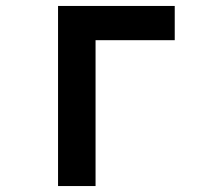

<svg xmlns="http://www.w3.org/2000/svg" viewBox="-20 -625 690 645"><path d="M175 0V-605H567V-490H301V0Z"/></svg>

Font: Martian Mono SemiCondensed Medium
Style: Regular
Weight: 500
Width: 4
Designer: Roman Shamin
Foundry: Evil Martians
Version: Version 1.000